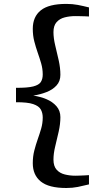

<svg xmlns="http://www.w3.org/2000/svg" viewBox="-20 -826 554 984"><path d="M320 137.5Q230 137.5 189 104.2Q148 71 148 10.5Q148 -24.5 155.8 -54.5Q163.5 -84.5 173.2 -112Q183 -139.5 191 -167Q199 -194.5 199 -224Q199 -247 189.2 -264.8Q179.5 -282.5 150.2 -292.5Q121 -302.5 62 -302V-376Q121 -375.5 150.2 -383Q179.5 -390.5 189.2 -405.8Q199 -421 199 -444Q199 -473.5 191 -501Q183 -528.5 173.2 -556.2Q163.5 -584 155.8 -613.8Q148 -643.5 148 -678.5Q148 -740 189 -773Q230 -806 320 -806Q351.5 -806 378.8 -800.8Q406 -795.5 436 -788V-741.5Q430 -742 415.5 -742.5Q401 -743 386.5 -743.2Q372 -743.5 366 -743.5Q337.5 -743.5 311.8 -737Q286 -730.5 270 -712.5Q254 -694.5 254 -661.5Q254 -630.5 263 -593.2Q272 -556 280.8 -517Q289.5 -478 289.5 -442.5Q289.5 -409.5 269.5 -387.8Q249.5 -366 217.8 -353.8Q186 -341.5 150.5 -336Q186 -331 217.8 -317.8Q249.5 -304.5 269.5 -281.5Q289.5 -258.5 289.5 -225.5Q289.5 -190.5 280.8 -151.8Q272 -113 263 -76Q254 -39 254 -8Q254 25.5 270 43.5Q286 61.5 311.8 68Q337.5 74.5 366 74.5Q373 74.5 387.5 74Q402 73.5 416 72.8Q430 72 436 71.5V119Q406.5 126.5 379 132Q351.5 137.5 320 137.5Z"/></svg>

Font: Merriweather 20pt Medium
Style: Regular
Weight: 500
Version: Version 2.100